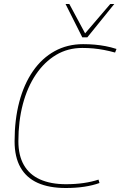

<svg xmlns="http://www.w3.org/2000/svg" viewBox="-20 -931 603 961"><path d="M309 10Q226 10 169 -15.5Q112 -41 82.5 -93Q53 -145 53 -224Q53 -332 76.5 -421Q100 -510 145 -575Q190 -640 253.5 -675Q317 -710 396 -710Q427 -710 454.5 -707.5Q482 -705 508.5 -700Q535 -695 563 -686L556 -668Q527 -676 500.5 -681Q474 -686 448 -688.5Q422 -691 392 -691Q319 -691 260.5 -656Q202 -621 159.5 -558Q117 -495 94.5 -410Q72 -325 72 -224Q72 -153 99.5 -105Q127 -57 180.5 -33Q234 -9 310 -9Q358 -9 399 -15Q440 -21 473 -32L478 -15Q445 -3 402.5 3.5Q360 10 309 10ZM552 -911 417 -744H392L308 -911H327L406 -764L532 -911Z"/></svg>

Font: Georama ExtraCondensed Thin Thin
Style: Italic
Weight: 250
Italic angle: -9°
Version: Version 1.001